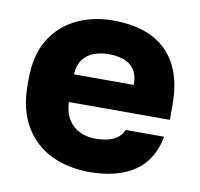

<svg xmlns="http://www.w3.org/2000/svg" viewBox="-67 -613 724 696"><g transform="rotate(10 295.0 -265.0)"><path d="M305 13Q227 13 165 -16.5Q103 -46 66.5 -107Q30 -168 30 -260V-280Q30 -368 65 -426Q100 -484 160.5 -513.5Q221 -543 295 -543Q426 -543 493 -475.5Q560 -408 560 -280V-224H188Q190 -185 206.5 -159Q223 -133 249 -121.5Q275 -110 305 -110Q349 -110 374.5 -123.5Q400 -137 408 -160H550Q534 -73 471 -30Q408 13 305 13ZM300 -420Q272 -420 247 -411Q222 -402 206.5 -381.5Q191 -361 189 -326H409Q409 -363 394 -383.5Q379 -404 354.5 -412Q330 -420 300 -420Z"/></g></svg>

Font: Golos Text
Style: Bold
Weight: 700
Designer: A.Korolkova, Vitaly Kuzmin
Foundry: ParaType Ltd
Version: Version 2.004